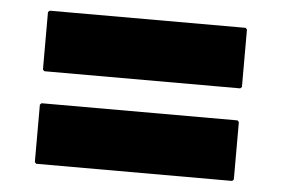

<svg xmlns="http://www.w3.org/2000/svg" viewBox="-38 -662 727 496"><g transform="rotate(5 326.0 -414.5)"><path d="M72 -373 68 -369V-220L72 -216H580L584 -220V-369L580 -373ZM72 -613 68 -609V-460L72 -456H580L584 -460V-609L580 -613Z"/></g></svg>

Font: Hussar Woodtype
Style: Bd
Weight: 900
Foundry: Cannot Into Space Fonts
Version: Version 1.07